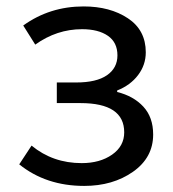

<svg xmlns="http://www.w3.org/2000/svg" viewBox="-20 -577 550 609"><path d="M247.1 12.7Q126 12.7 41 -55.7L80.1 -115.2Q147.5 -59.6 239.3 -59.6Q296.9 -59.6 335.4 -86.4Q374 -113.3 374 -157.2Q374 -250 235.4 -250H160.2V-315.4H221.7Q286.1 -315.4 319.3 -338.4Q352.5 -361.3 352.5 -401.4Q352.5 -442.4 322.3 -463.4Q292 -484.4 240.2 -484.4Q160.2 -484.4 91.8 -435.5L53.7 -496.1Q137.7 -556.6 245.1 -556.6Q329.1 -556.6 385.7 -519Q442.4 -481.4 442.4 -411.1Q442.4 -371.1 418 -338.9Q393.6 -306.6 351.6 -290V-285.2Q403.3 -272.5 434.6 -238.8Q465.8 -205.1 465.8 -150.4Q465.8 -77.1 401.9 -32.2Q337.9 12.7 247.1 12.7Z"/></svg>

Font: GenYoGothic TW TTF Regular
Style: Regular
Weight: 400
Version: Version 1.300